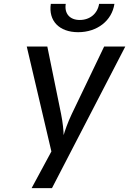

<svg xmlns="http://www.w3.org/2000/svg" viewBox="-20 -970 666 990"><path d="M383 -804C481 -804 557 -863 570 -950H491C483 -900 444 -867 391 -867C340 -867 311 -900 319 -950H242C229 -863 285 -804 383 -804ZM143 0H248L626 -730H517L350 -382C329 -338 314 -294 308 -273C308 -294 304 -338 295 -382L224 -730H118L245 -189Z"/></svg>

Font: JetBrains Mono Medium
Style: Italic
Weight: 436
Italic angle: -9°
Monospace: yes
Designer: Philipp Nurullin, Konstantin Bulenkov
Foundry: JetBrains
Version: Version 2.305